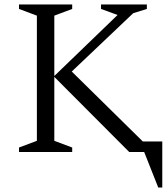

<svg xmlns="http://www.w3.org/2000/svg" viewBox="-20 -680 753 859"><path d="M65 0V-20L145 -50V-610L65 -640V-660H303V-640L223 -610V-340L506 -613L432 -640V-660H637V-640L576 -621L301 -360L619 -47H706V159H688L625 0H558L223 -336V-50L303 -20V0Z"/></svg>

Font: Spectral SC Light
Style: Regular
Weight: 300
Designer: Jean-Baptiste Levee
Foundry: Production Type
Version: Version 2.001